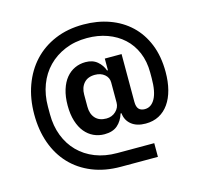

<svg xmlns="http://www.w3.org/2000/svg" viewBox="-117 -836 1132 1083"><g transform="rotate(-15 449.5 -294.0)"><path d="M674 121H458Q365 121 291.5 91Q218 61 167 7Q116 -47 89 -122.5Q62 -198 62 -290Q62 -382 90 -459Q118 -536 169.5 -591.5Q221 -647 294.5 -678Q368 -709 460 -709Q542 -709 611.5 -684Q681 -659 732 -611Q783 -563 811.5 -492.5Q840 -422 840 -331Q840 -274 828 -227.5Q816 -181 792.5 -147.5Q769 -114 735 -96Q701 -78 657 -78Q605 -78 574 -103Q543 -128 539 -170H534Q521 -128 493 -104Q465 -80 417 -80Q383 -80 354 -93.5Q325 -107 303.5 -133Q282 -159 269.5 -198.5Q257 -238 257 -290Q257 -342 269.5 -382Q282 -422 303.5 -448Q325 -474 354 -487.5Q383 -501 417 -501Q459 -501 485.5 -478.5Q512 -456 523 -424H528V-492H626V-213Q626 -184 638 -171Q650 -158 673 -158Q711 -158 733 -198Q755 -238 755 -317V-350Q755 -415 733 -467Q711 -519 671.5 -555Q632 -591 578 -610.5Q524 -630 460 -630Q389 -630 331.5 -606Q274 -582 233 -540Q192 -498 170 -440Q148 -382 148 -313V-269Q148 -200 170 -143Q192 -86 232.5 -45Q273 -4 330 18.5Q387 41 458 41H674ZM450 -163Q483 -163 505.5 -184.5Q528 -206 528 -235V-353Q528 -381 506 -399.5Q484 -418 450 -418Q408 -418 385.5 -392.5Q363 -367 363 -326V-255Q363 -213 385.5 -188Q408 -163 450 -163Z"/></g></svg>

Font: IBM Plex Sans Devanagari SemiBold
Style: Regular
Weight: 600
Designer: Mike Abbink, Paul van der Laan, Pieter van Rosmalen, Erin McLaughlin
Foundry: Bold Monday
Version: Version 1.1